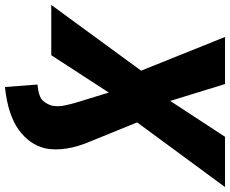

<svg xmlns="http://www.w3.org/2000/svg" viewBox="-152 -648 933 779"><g transform="rotate(90 314.5 -258.5)"><path d="M278 188 268 56Q318 51 333 34.5Q348 18 354 -4Q358 -29 353.5 -51Q349 -73 343 -95L289 -271H325L149 0H-55L234 -395L230 -319L75 -705H266L347 -442H308L480 -705H684L400 -319L403 -394L495 -168Q520 -111 527.5 -63Q535 -15 527 24Q512 88 451.5 132Q391 176 278 188Z"/></g></svg>

Font: Nunito Sans 10pt Condensed Black
Style: Italic
Weight: 900
Width: 3
Italic angle: -9°
Designer: Vernon Adams
Foundry: Vernon Adams
Version: Version 3.101;gftools[0.9.27]